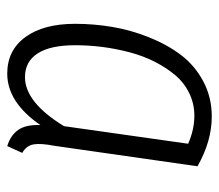

<svg xmlns="http://www.w3.org/2000/svg" viewBox="-56 -518 585 512"><g transform="rotate(90 236.0 -261.5)"><path d="M290 -534.2Q356.4 -534.2 422.9 -496.1L368.2 -113.8Q361.3 -78.6 364.5 -59.3Q367.7 -40 387.2 -28.8L369.1 11.2Q340.3 2.4 325.9 -18.1Q311.5 -38.6 313 -77.1Q252 11.2 175.8 11.2Q113.8 11.2 78.4 -37.1Q43 -85.4 43 -169.9Q43 -219.7 51.3 -269Q59.6 -318.4 78.9 -366.7Q98.1 -415 126 -451.9Q153.8 -488.8 196.3 -511.5Q238.8 -534.2 290 -534.2ZM288.1 -487.8Q255.9 -487.8 227.8 -474.1Q199.7 -460.4 179.7 -436.5Q159.7 -412.6 144 -381.8Q128.4 -351.1 118.9 -314.9Q109.4 -278.8 104.7 -242.4Q100.1 -206.1 100.1 -169.9Q100.1 -104 121.8 -70.1Q143.6 -36.1 185.1 -36.1Q252.4 -36.1 315.9 -140.1L362.8 -471.2Q325.2 -487.8 288.1 -487.8Z"/></g></svg>

Font: Fira Sans Compressed Light
Style: Italic
Weight: 300
Width: 3
Italic angle: -8°
Designer: Carrois Corporate & Edenspiekermann AG
Foundry: Carrois Corporate GbR & Edenspiekermann AG
Version: Version 4.203;PS 004.203;hotconv 1.0.88;makeotf.lib2.5.64775